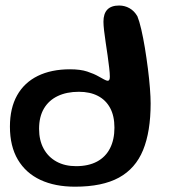

<svg xmlns="http://www.w3.org/2000/svg" viewBox="-20 -660 620 706"><path d="M255.8 26.5Q182.3 26.5 128.6 1.5Q74.9 -23.6 45.7 -72.9Q16.5 -122.2 16.5 -194.4Q16.5 -262.3 42.9 -309.4Q69.3 -356.4 118.9 -380.8Q168.6 -405.2 237.6 -405.2Q275.7 -405.2 300.8 -396.9Q325.8 -388.6 341.9 -379.3Q353.3 -372.8 362.6 -367.9Q371.8 -363 376.2 -363Q383.9 -363 383.9 -377.7Q383.9 -390.3 381.5 -410.7Q379.2 -431.1 375.8 -455.1Q372.4 -479.1 368.7 -503.1Q365.1 -527.1 362.7 -547.5Q360.4 -568 360.4 -580.2Q360.4 -639.7 417.9 -639.7Q438.7 -639.7 456.2 -629.8Q473.8 -619.9 485.2 -600.1Q492.4 -582.6 499.5 -551.9Q506.6 -521.2 512.8 -483.8Q518.9 -446.4 523.8 -408Q528.7 -369.6 531.3 -335.9Q533.9 -302.2 533.9 -279.7Q533.9 -176.1 506.1 -108.1Q478.2 -40.1 417.2 -6.8Q356.2 26.5 255.8 26.5ZM259.6 -49Q305.2 -49 336.8 -65.9Q368.3 -82.8 384.6 -114.8Q400.8 -146.7 400.8 -190.6Q400.8 -233.8 384.9 -263.1Q369 -292.4 339.9 -307.4Q310.8 -322.5 269.9 -322.5Q225.4 -322.5 192.5 -306.9Q159.6 -291.3 141.6 -261Q123.7 -230.8 123.7 -186.2Q123.7 -144 140.5 -113.3Q157.2 -82.6 187.8 -65.8Q218.4 -49 259.6 -49Z"/></svg>

Font: Gluten Thin
Style: Regular
Weight: 100
Designer: Tyler Finck
Foundry: Etcetera Type Company
Version: Version 1.300